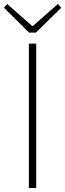

<svg xmlns="http://www.w3.org/2000/svg" viewBox="-35 -945 328 965"><path d="M110 0H147V-726H110ZM111 -781H145L273 -906L256 -925L131 -815H126L1 -925L-15 -906Z"/></svg>

Font: Noto Sans CJK HK Thin
Style: Regular
Weight: 100
Designer: Ryoko NISHIZUKA 西塚涼子 (kana, bopomofo & ideographs); Paul D. Hunt (Latin, Greek & Cyrillic); Sandoll Communications 산돌커뮤니
Foundry: Adobe
Version: Version 2.004;hotconv 1.0.118;makeotfexe 2.5.65603